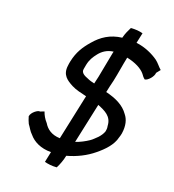

<svg xmlns="http://www.w3.org/2000/svg" viewBox="-110 -776 843 929"><g transform="rotate(15 311.5 -312.0)"><path d="M64 -144C66 -132 70 -119 74 -108C83 -94 90 -75 103 -61C123 -32 160 -8 213 -4L197 49C213 55 235 60 259 60C271 41 282 18 289 -6C339 -15 387 -34 426 -61C463 -86 500 -118 513 -158C516 -165 519 -172 521 -180C531 -221 525 -252 510 -274C488 -313 447 -337 396 -354C402 -375 409 -395 416 -416C429 -458 438 -498 451 -541C495 -528 527 -507 542 -485C547 -476 553 -467 560 -461C576 -461 603 -487 605 -506L623 -525C610 -538 601 -555 586 -568C561 -589 523 -612 476 -622L492 -674C476 -680 455 -684 431 -684C421 -668 410 -649 403 -628C343 -626 299 -602 261 -564C229 -533 205 -502 190 -453C188 -445 185 -437 184 -429C173 -380 202 -359 231 -340C253 -326 280 -318 307 -309L237 -80C194 -85 170 -107 157 -134C144 -151 136 -169 132 -186L111 -180C101 -184 69 -165 64 -144ZM262 -434 268 -456C276 -483 289 -500 306 -518C324 -537 348 -551 380 -552L377 -543C364 -500 354 -459 341 -416C337 -404 333 -391 329 -379C316 -383 303 -388 293 -394C279 -401 255 -412 262 -434ZM313 -82 375 -284C412 -265 447 -246 445 -198C446 -192 446 -184 443 -173L442 -169C437 -157 426 -144 416 -135C404 -126 394 -116 381 -109C361 -98 338 -88 313 -82Z"/></g></svg>

Font: SolarCharger
Style: 552
Weight: 400
Designer: Mew Too
Foundry: Cannot Into Space Fonts/KineticPlasma Fonts
Version: Version 1.100